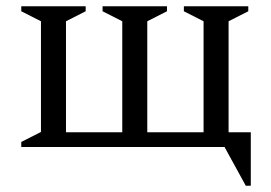

<svg xmlns="http://www.w3.org/2000/svg" viewBox="-20 -470 867 614"><path d="M111 -48V-402L48 -434V-450H254V-434L191 -402V-47H371V-402L308 -434V-450H514V-434L451 -402V-47H631V-402L568 -434V-450H774V-434L711 -402V-47H782V124H766L698 0H48V-16Z"/></svg>

Font: Spectral
Style: Regular
Weight: 400
Designer: Jean-Baptiste Levee
Foundry: Production Type
Version: Version 2.001